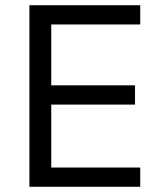

<svg xmlns="http://www.w3.org/2000/svg" viewBox="-20 -718 623 738"><path d="M519 0H93V-698H519V-624H177V-390H499V-316H177V-74H519Z"/></svg>

Font: Aneliza
Style: Regular
Weight: 400
Designer: Mike Abbink, Paul van der Laan, Pieter van Rosmalen
Foundry: Bold Monday
Version: Version 3.0